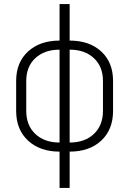

<svg xmlns="http://www.w3.org/2000/svg" viewBox="-20 -751 640 951"><path d="M275 180V0Q178 0 119 -54.5Q60 -109 60 -202V-350Q60 -442 119 -496Q178 -550 275 -550V-731H325V-550Q423 -550 481.5 -496Q540 -442 540 -350V-202Q540 -109 481.5 -54.5Q423 0 325 0V180ZM275 -45V-505Q200 -505 155 -463Q110 -421 110 -350V-202Q110 -130 155 -87.5Q200 -45 275 -45ZM325 -45Q400 -45 445 -87.5Q490 -130 490 -202V-350Q490 -421 445 -463Q400 -505 325 -505Z"/></svg>

Font: JetBrains Mono NL Thin
Style: Regular
Weight: 100
Monospace: yes
Designer: Philipp Nurullin, Konstantin Bulenkov
Foundry: JetBrains
Version: Version 2.305; ttfautohint (v1.8.4.7-5d5b)